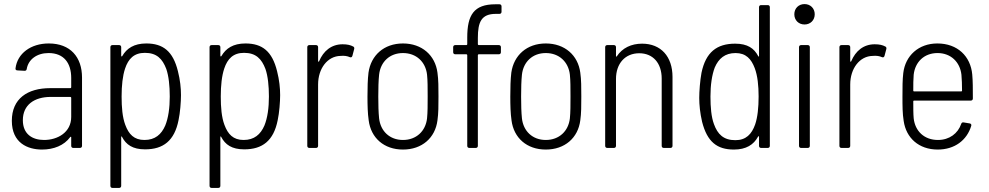

<svg xmlns="http://www.w3.org/2000/svg" viewBox="-20 -725 4845 941"><path d="M219 -512C131 -512 65 -463 56 -390C55 -384 59 -380 65 -380L100 -378C106 -378 110 -380 111 -387C119 -434 161 -465 218 -465C294 -465 329 -415 329 -343V-297C329 -295 327 -293 325 -293H226C114 -293 38 -241 38 -133C38 -24 116 8 186 8C243 8 294 -12 324 -53C327 -56 329 -55 329 -52V-10C329 -4 333 0 339 0H372C378 0 382 -4 382 -10V-345C382 -445 325 -512 219 -512ZM196 -39C138 -39 92 -68 92 -136C92 -211 148 -250 229 -250H325C327 -250 329 -248 329 -246V-152C329 -76 262 -39 196 -39Z M852 -376C828 -474 779 -512 697 -512C637 -512 601 -488 579 -450C577 -447 574 -448 574 -452V-494C574 -500 570 -504 564 -504H531C525 -504 521 -500 521 -494V186C521 192 525 196 531 196H564C570 196 574 192 574 186V-53C574 -57 577 -58 578 -54C598 -16 630 7 691 7C780 7 835 -35 855 -136C863 -173 867 -226 867 -259C867 -293 863 -333 852 -376ZM790 -110C771 -66 740 -39 688 -39C637 -39 611 -67 594 -113C580 -150 576 -199 576 -252C576 -306 581 -353 593 -389C609 -437 637 -466 690 -466C748 -466 776 -437 795 -387C807 -352 812 -304 812 -252C812 -196 805 -147 790 -110Z M1338 -376C1314 -474 1265 -512 1183 -512C1123 -512 1087 -488 1065 -450C1063 -447 1060 -448 1060 -452V-494C1060 -500 1056 -504 1050 -504H1017C1011 -504 1007 -500 1007 -494V186C1007 192 1011 196 1017 196H1050C1056 196 1060 192 1060 186V-53C1060 -57 1063 -58 1064 -54C1084 -16 1116 7 1177 7C1266 7 1321 -35 1341 -136C1349 -173 1353 -226 1353 -259C1353 -293 1349 -333 1338 -376ZM1276 -110C1257 -66 1226 -39 1174 -39C1123 -39 1097 -67 1080 -113C1066 -150 1062 -199 1062 -252C1062 -306 1067 -353 1079 -389C1095 -437 1123 -466 1176 -466C1234 -466 1262 -437 1281 -387C1293 -352 1298 -304 1298 -252C1298 -196 1291 -147 1276 -110Z M1659 -508C1604 -508 1565 -475 1544 -425C1542 -421 1539 -422 1539 -426V-494C1539 -500 1535 -504 1529 -504H1496C1490 -504 1486 -500 1486 -494V-10C1486 -4 1490 0 1496 0H1529C1535 0 1539 -4 1539 -10V-311C1539 -389 1585 -450 1649 -451C1668 -453 1683 -450 1694 -445C1701 -442 1705 -445 1707 -451L1716 -485C1717 -490 1716 -495 1711 -497C1698 -504 1683 -508 1659 -508Z M1955 8C2048 8 2113 -49 2124 -135C2129 -169 2129 -208 2129 -252C2129 -295 2129 -335 2124 -369C2113 -454 2048 -512 1955 -512C1862 -512 1798 -454 1786 -369C1782 -336 1781 -296 1781 -252C1781 -209 1782 -169 1787 -135C1798 -49 1862 8 1955 8ZM1955 -39C1890 -39 1845 -82 1838 -145C1835 -174 1834 -210 1834 -252C1834 -293 1835 -330 1838 -359C1845 -422 1890 -465 1955 -465C2020 -465 2066 -422 2073 -359C2076 -330 2076 -294 2076 -252C2076 -212 2076 -174 2073 -145C2066 -82 2020 -39 1955 -39Z M2410 -657H2428C2434 -657 2438 -661 2438 -667V-694C2438 -700 2434 -704 2428 -704H2408C2302 -704 2270 -651 2270 -541V-508C2270 -506 2268 -504 2266 -504H2211C2205 -504 2201 -500 2201 -494V-469C2201 -463 2205 -459 2211 -459H2266C2268 -459 2270 -457 2270 -455V-10C2270 -4 2274 0 2280 0H2312C2318 0 2322 -4 2322 -10V-455C2322 -457 2324 -459 2326 -459H2425C2431 -459 2435 -463 2435 -469V-494C2435 -500 2431 -504 2425 -504H2326C2324 -504 2322 -506 2322 -508V-539C2322 -617 2339 -657 2410 -657Z M2655 8C2748 8 2813 -49 2824 -135C2829 -169 2829 -208 2829 -252C2829 -295 2829 -335 2824 -369C2813 -454 2748 -512 2655 -512C2562 -512 2498 -454 2486 -369C2482 -336 2481 -296 2481 -252C2481 -209 2482 -169 2487 -135C2498 -49 2562 8 2655 8ZM2655 -39C2590 -39 2545 -82 2538 -145C2535 -174 2534 -210 2534 -252C2534 -293 2535 -330 2538 -359C2545 -422 2590 -465 2655 -465C2720 -465 2766 -422 2773 -359C2776 -330 2776 -294 2776 -252C2776 -212 2776 -174 2773 -145C2766 -82 2720 -39 2655 -39Z M3127 -511C3074 -511 3030 -490 3003 -449C3001 -446 2999 -447 2999 -451V-494C2999 -500 2995 -504 2989 -504H2956C2950 -504 2946 -500 2946 -494V-10C2946 -4 2950 0 2956 0H2989C2995 0 2999 -4 2999 -10V-338C2999 -414 3044 -464 3113 -464C3180 -464 3223 -416 3223 -340V-10C3223 -4 3227 0 3233 0H3266C3272 0 3276 -4 3276 -10V-348C3276 -448 3219 -511 3127 -511Z M3700 -690V-451C3700 -447 3697 -446 3696 -450C3676 -488 3644 -511 3583 -511C3493 -511 3439 -469 3418 -368C3411 -330 3407 -278 3407 -245C3407 -211 3411 -171 3421 -128C3446 -30 3494 8 3577 8C3637 8 3674 -16 3695 -55C3697 -59 3700 -58 3700 -54V-10C3700 -4 3704 0 3710 0H3743C3749 0 3753 -4 3753 -10V-690C3753 -696 3749 -700 3743 -700H3710C3704 -700 3700 -696 3700 -690ZM3681 -115C3664 -67 3636 -38 3584 -38C3526 -38 3497 -67 3479 -117C3466 -152 3462 -200 3462 -252C3462 -308 3469 -357 3483 -394C3502 -438 3533 -465 3585 -465C3636 -465 3662 -436 3679 -391C3693 -354 3698 -305 3698 -252C3698 -198 3693 -150 3681 -115Z M3923 -605C3952 -605 3973 -626 3973 -655C3973 -684 3952 -705 3923 -705C3894 -705 3873 -684 3873 -655C3873 -626 3894 -605 3923 -605ZM3906 0H3939C3945 0 3949 -4 3949 -10V-494C3949 -500 3945 -504 3939 -504H3906C3900 -504 3896 -500 3896 -494V-10C3896 -4 3900 0 3906 0Z M4267 -508C4212 -508 4173 -475 4152 -425C4150 -421 4147 -422 4147 -426V-494C4147 -500 4143 -504 4137 -504H4104C4098 -504 4094 -500 4094 -494V-10C4094 -4 4098 0 4104 0H4137C4143 0 4147 -4 4147 -10V-311C4147 -389 4193 -450 4257 -451C4276 -453 4291 -450 4302 -445C4309 -442 4313 -445 4315 -451L4324 -485C4325 -490 4324 -495 4319 -497C4306 -504 4291 -508 4267 -508Z M4577 -39C4510 -39 4465 -82 4458 -145C4456 -167 4456 -196 4456 -228C4456 -231 4458 -232 4460 -232H4738C4744 -232 4748 -236 4748 -242C4748 -290 4748 -327 4745 -360C4737 -449 4673 -512 4574 -512C4482 -512 4417 -452 4407 -367C4403 -334 4403 -297 4403 -252C4403 -207 4403 -168 4409 -132C4421 -49 4483 8 4576 8C4659 8 4719 -38 4740 -108C4742 -114 4739 -119 4733 -120L4703 -125C4697 -126 4693 -124 4691 -118C4675 -71 4633 -39 4577 -39ZM4575 -465C4640 -465 4685 -421 4692 -359C4694 -337 4695 -309 4695 -281C4695 -278 4693 -277 4691 -277H4460C4458 -277 4456 -278 4456 -281C4456 -310 4456 -337 4458 -359C4465 -421 4509 -465 4575 -465Z"/></svg>

Font: Barlow Semi Condensed Light
Style: Regular
Weight: 300
Width: 4
Designer: Jeremy Tribby
Foundry: Tribby Type
Version: Version 1.422;hotconv 1.0.109;makeotfexe 2.5.65596